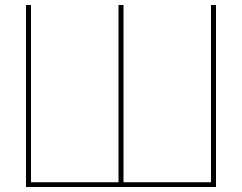

<svg xmlns="http://www.w3.org/2000/svg" viewBox="-20 -748 969 768"><path d="M454 0V-728H474V0ZM95 0V-19H466V0ZM84 0V-728H104V0ZM824 0V-728H844V0ZM465 0V-19H836V0Z"/></svg>

Font: Murecho Thin
Style: Regular
Weight: 100
Designer: Neil Summerour
Foundry: Positype
Version: Version 1.010